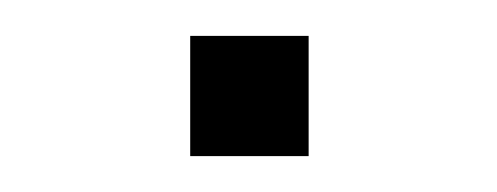

<svg xmlns="http://www.w3.org/2000/svg" viewBox="-20 -87 277 107"><path d="M86 -67H152V0H86Z"/></svg>

Font: Athiti Light
Style: Regular
Weight: 300
Designer: CadsonDemak Team
Foundry: CadsonDemak
Version: Version 1.032